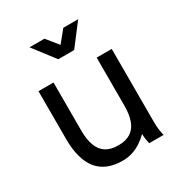

<svg xmlns="http://www.w3.org/2000/svg" viewBox="-173 -842 909 971"><g transform="rotate(-30 282.0 -357.0)"><path d="M156.2 -507.8H68.4V-228.5Q68.4 -111.3 116.2 -50.8Q164.1 9.8 262.7 9.8Q293.5 9.8 320.1 1.2Q346.7 -7.3 370.1 -22.7Q393.6 -38.1 414.1 -58.6Q414.1 -43.9 416 -30.5Q418 -17.1 419.9 -8.5Q421.9 0 421.9 0H505.9Q505.9 0 503.4 -10Q501 -20 498.5 -38.6Q496.1 -57.1 496.1 -82V-507.8H408.2V-228.5Q408.2 -175.3 395 -139.6Q381.8 -104 354 -86.2Q326.2 -68.4 282.2 -68.4Q238.3 -68.4 210.4 -86.2Q182.6 -104 169.4 -139.6Q156.2 -175.3 156.2 -228.5ZM227.1 -722.7H140.1L235.8 -597.7H328.6ZM337.4 -722.7 235.8 -597.7H328.6L424.3 -722.7Z"/></g></svg>

Font: Giphurs
Style: Regular
Weight: 400
Version: Version 2.010